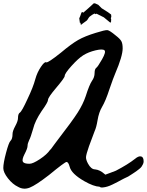

<svg xmlns="http://www.w3.org/2000/svg" viewBox="-69 -1143 890 1163"><path d="M749 -181Q770 -199 785.5 -195.5Q801 -192 801 -165Q801 -157 797 -148.5Q793 -140 788.5 -133.5Q784 -127 774.5 -119.5Q765 -112 759.5 -108Q754 -104 743 -96.5Q732 -89 730 -88Q708 -72 683 -62Q680 -61 667.5 -54Q655 -47 642.5 -40.5Q630 -34 612.5 -25.5Q595 -17 581.5 -13Q568 -9 554 -7.5Q540 -6 534 -12Q499 -13 441 -46Q363 -91 353 -133Q345 -162 334 -162Q324 -162 228 -83Q148 -21 111 -6.5Q74 8 41 -11Q7 -27 -21 -63Q-49 -99 -49 -125Q-49 -155 -32.5 -217Q-16 -279 -6 -289Q7 -301 7 -332Q7 -349 23.5 -379.5Q40 -410 40 -428Q40 -454 51.5 -461Q63 -468 97 -542Q132 -615 145 -664Q156 -704 178.5 -737.5Q201 -771 210.5 -765.5Q220 -760 300 -824Q363 -877 404 -900.5Q445 -924 511 -944Q568 -962 581.5 -960.5Q595 -959 632 -928Q658 -908 666 -893.5Q674 -879 674 -850Q674 -803 629 -698Q618 -673 594 -603Q571 -532 549 -495Q530 -463 522 -415Q515 -372 504 -348Q501 -341 470 -257Q453 -208 452 -192Q451 -176 464 -152Q483 -117 507 -117Q536 -114 563 -90Q564 -89 569 -85Q579 -89 601.5 -97Q624 -105 633 -109Q706 -147 749 -181ZM450 -560Q472 -629 488 -653Q504 -675 504 -701Q504 -725 515 -733Q523 -738 549 -783.5Q575 -829 563.5 -838.5Q552 -848 509.5 -838Q467 -828 435 -808Q405 -789 364 -743.5Q323 -698 323 -683Q323 -672 272.5 -612.5Q222 -553 222 -538.5Q222 -524 183 -470Q143 -410 132 -364Q116 -309 108 -295Q98 -274 98 -260Q98 -244 79 -208Q63 -176 69.5 -163.5Q76 -151 110 -151Q130 -151 172.5 -179Q215 -207 235 -236Q238 -237 244 -246Q253 -258 260 -268Q270 -281 278 -292Q369 -410 401.5 -461Q434 -512 450 -560ZM418 -1006 415 -1004 411 -1032Q417 -1044 422 -1060Q424 -1068 427.5 -1069.5Q431 -1071 433 -1068L435 -1066L465 -1092L499 -1123H506L526 -1114L547 -1093L585 -1069L604 -1055Q607 -1041 603 -1035Q601 -1032 603.5 -1029Q606 -1026 604 -1025V-1013L600 -1005L560 -1038L522 -1057L516 -1060Q516 -1060 515 -1060L510 -1057Q509 -1058 508 -1059Q507 -1060 504 -1060.5Q501 -1061 498 -1058L494 -1056Q490 -1053 489 -1053L475 -1043Q473 -1042 470.5 -1038.5Q468 -1035 465.5 -1031Q463 -1027 460.5 -1023Q458 -1019 456 -1018L434 -1002L421 -992Z"/></svg>

Font: Beth Ellen
Style: Regular
Weight: 400
Designer: Alyson Diaz
Version: Version 2.000